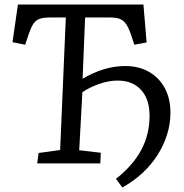

<svg xmlns="http://www.w3.org/2000/svg" viewBox="-20 -720 810 846"><path d="M150 -46 245 -59 270 -643H202Q172 -643 154.5 -637Q137 -631 126 -613.5Q115 -596 104 -562L91 -523L35 -534L59 -700H612L626 -533L572 -523L559 -562Q548 -595 536.5 -612.5Q525 -630 508.5 -636.5Q492 -643 464 -643H355L344 -373Q391 -401 438 -415Q485 -429 531 -429Q592 -429 636.5 -403.5Q681 -378 706 -332Q731 -286 731 -223Q731 -174 716 -126.5Q701 -79 673.5 -36Q646 7 607 43Q568 79 519 106L491 68Q566 9 602.5 -59.5Q639 -128 639 -210Q639 -283 601.5 -324Q564 -365 498 -365Q461 -365 419.5 -351Q378 -337 343 -314L329 -58L424 -47L422 0H144Z"/></svg>

Font: Literata
Style: Italic
Weight: 400
Italic angle: -2°
Designer: Latin by Veronika Burian and Jose Scaglione. Greek by Irene Vlachou. Cyrillic by Vera Evstafieva
Foundry: TypeTogether
Version: Version 3.103;gftools[0.9.29]